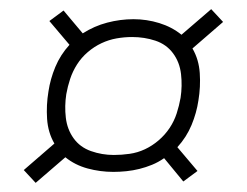

<svg xmlns="http://www.w3.org/2000/svg" viewBox="-20 -550 540 420"><path d="M58 -150 32 -178 99 -236Q85 -260 83 -290Q81 -320 86 -350Q90 -377 101 -403.5Q112 -430 132 -452L88 -504L119 -527L161 -477Q186 -493 214.5 -500.5Q243 -508 272 -508Q301 -508 328.5 -499.5Q356 -491 377 -474L442 -530L468 -502L401 -444Q415 -420 417 -390Q419 -360 414 -330Q410 -303 399 -276.5Q388 -250 368 -228L412 -176L381 -153L339 -204Q326 -195 312.5 -189.5Q299 -184 285 -180.5Q271 -177 256.5 -175.5Q242 -174 228 -174Q199 -174 171.5 -181.5Q144 -189 123 -206ZM229 -211Q229 -211 229 -211Q229 -211 229 -211Q246 -211 263.5 -213.5Q281 -216 297 -223.5Q313 -231 327 -243Q341 -255 351 -270Q361 -285 366.5 -302Q372 -319 375 -336Q379 -362 376 -388Q373 -414 358.5 -433.5Q344 -453 320 -461Q296 -469 269 -469Q252 -469 235 -466Q218 -463 202 -455.5Q186 -448 172 -436Q158 -424 148.5 -409Q139 -394 133.5 -377.5Q128 -361 125 -344Q121 -318 124 -292.5Q127 -267 141 -247.5Q155 -228 179 -219.5Q203 -211 229 -211Z"/></svg>

Font: Iosevka Slab XLtObl
Style: Regular
Weight: 200
Italic angle: -9°
Monospace: yes
Designer: Belleve Invis
Foundry: Belleve Invis
Version: Version 11.1.1; ttfautohint (v1.8.3)